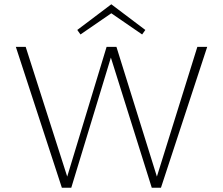

<svg xmlns="http://www.w3.org/2000/svg" viewBox="-20 -877 1041 897"><path d="M500 -815 356 -716 341 -737 500 -857 659 -737 644 -716ZM902 -658H948L732 0H689L498 -608L313 0H269L54 -658H100L294 -52L478 -658H524L713 -52Z"/></svg>

Font: EauTest Light
Style: Regular
Weight: 300
Designer: Christian Thalmann (Catharsis Fonts)
Version: Version 0.001;PS 000.001;hotconv 1.0.88;makeotf.lib2.5.64775